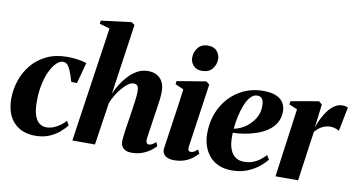

<svg xmlns="http://www.w3.org/2000/svg" viewBox="-79 -1021 2316 1237"><g transform="rotate(10 1079.5 -403.0)"><path d="M205 11.5Q117 11.5 65.2 -43Q13.5 -97.5 13 -196.5Q13 -258 32.5 -316.5Q52 -375 91 -422.2Q130 -469.5 188.2 -497.2Q246.5 -525 323 -525Q352 -525 388 -520.5Q424 -516 449.5 -506.5L412.5 -370H375.5Q362.5 -413.5 352 -439.2Q341.5 -465 329.8 -477Q318 -489 301 -489Q280 -489 258.2 -468Q236.5 -447 218.2 -409.2Q200 -371.5 189 -319.5Q178 -267.5 178.5 -205Q178.5 -151 190 -117.8Q201.5 -84.5 221.2 -69.5Q241 -54.5 267 -54.5Q291.5 -54.5 315.2 -64.2Q339 -74 358.8 -88.8Q378.5 -103.5 391.5 -119L407 -92Q390 -68.5 362.2 -44.8Q334.5 -21 295.5 -4.8Q256.5 11.5 205 11.5Z M832.5 11.5Q813.5 11.5 798 4.5Q782.5 -2.5 773.5 -16.5Q764.5 -30.5 764.5 -52.5Q764.5 -62 766.8 -81Q769 -100 772.2 -124Q775.5 -148 779.5 -173Q783.5 -198 786.5 -219Q790.5 -243.5 794 -267Q797.5 -290.5 800.2 -311.8Q803 -333 804.8 -350.5Q806.5 -368 806.5 -379.5Q806.5 -397 803.8 -408.5Q801 -420 793.8 -425.2Q786.5 -430.5 773.5 -430.5Q756.5 -430.5 737 -416.8Q717.5 -403 698.5 -380.5Q679.5 -358 663.2 -331Q647 -304 637 -277.5L595.5 0H447.5L558 -752L490.5 -771.5L494 -792.5L691.5 -817L712.5 -802.5L646 -341Q659 -372.5 679.2 -404.8Q699.5 -437 725.8 -464.5Q752 -492 783.2 -508.8Q814.5 -525.5 850 -525.5Q887 -525.5 911.2 -511Q935.5 -496.5 947.8 -470.8Q960 -445 960 -412Q960 -386.5 956.8 -358.8Q953.5 -331 949 -302Q944.5 -273 940 -244.5Q937.5 -225 934.2 -203.2Q931 -181.5 927.8 -160Q924.5 -138.5 921.8 -120Q919 -101.5 918 -89.5Q918 -71.5 923.8 -65.8Q929.5 -60 936.5 -60Q945.5 -60 956.8 -65.5Q968 -71 982 -84L993.5 -59Q982.5 -46.5 961 -30Q939.5 -13.5 907.8 -1Q876 11.5 832.5 11.5Z M1111 11.5Q1090.5 11.5 1072.8 4.8Q1055 -2 1045.2 -16.8Q1035.5 -31.5 1038.5 -55.5Q1039.5 -63.5 1043.2 -89.2Q1047 -115 1052.8 -154Q1058.5 -193 1065.5 -241Q1072.5 -289 1080 -342.2Q1087.5 -395.5 1094.5 -448.5L1039.5 -472.5L1042.5 -493.5L1232 -525L1253.5 -508L1193.5 -91.5Q1191.5 -73.5 1196.2 -66.8Q1201 -60 1210 -60Q1221 -60 1231.2 -65.2Q1241.5 -70.5 1255.5 -83.5L1267.5 -58.5Q1254 -42 1232.5 -25.8Q1211 -9.5 1180.8 1Q1150.5 11.5 1111 11.5ZM1190.5 -586.5Q1155 -586.5 1134.8 -609Q1114.5 -631.5 1115 -660.5Q1115.5 -699 1138.8 -726.5Q1162 -754 1203 -754Q1243 -754 1262.2 -730.5Q1281.5 -707 1281.5 -679.5Q1281.5 -642.5 1258.5 -614.5Q1235.5 -586.5 1190.5 -586.5Z M1716 -98.5Q1702 -78.5 1671 -52.5Q1640 -26.5 1594.8 -7.5Q1549.5 11.5 1491 11.5Q1439.5 11.5 1402.5 -5.8Q1365.5 -23 1341.8 -52.5Q1318 -82 1306.5 -119Q1295 -156 1295 -195.5Q1295 -267 1318 -327.5Q1341 -388 1382.8 -433Q1424.5 -478 1481 -503.2Q1537.5 -528.5 1604 -528.5Q1656.5 -528.5 1688.8 -514.5Q1721 -500.5 1736 -476.2Q1751 -452 1751.5 -421Q1751.5 -376.5 1732 -344Q1712.5 -311.5 1680 -289.8Q1647.5 -268 1608.5 -254.8Q1569.5 -241.5 1529.8 -235.2Q1490 -229 1456.5 -228.5Q1454.5 -193 1458.5 -162Q1462.5 -131 1474.5 -107.5Q1486.5 -84 1507.5 -70.5Q1528.5 -57 1559.5 -57Q1591 -57 1617 -66.8Q1643 -76.5 1663.8 -92.5Q1684.5 -108.5 1699.5 -125.5ZM1572 -492Q1546.5 -492 1526.8 -469.8Q1507 -447.5 1493 -412Q1479 -376.5 1470.2 -335Q1461.5 -293.5 1458 -255Q1478 -258.5 1499.8 -268Q1521.5 -277.5 1541.8 -293.2Q1562 -309 1578.5 -329.8Q1595 -350.5 1604.8 -376Q1614.5 -401.5 1614 -431.5Q1614 -465.5 1602.5 -478.8Q1591 -492 1572 -492Z M1776.5 0 1838 -449 1784 -472 1787.5 -493.5 1969 -525 1990 -507.5 1979.5 -418.5 1970.5 -353.5Q1981 -383.5 1995.8 -413.5Q2010.5 -443.5 2029.8 -468.8Q2049 -494 2072.5 -509.5Q2096 -525 2123.5 -525Q2137.5 -525 2146.2 -522.2Q2155 -519.5 2159 -517L2127.5 -359Q2124 -363 2106.8 -369.8Q2089.5 -376.5 2069 -376.5Q2053.5 -376.5 2039 -372.2Q2024.5 -368 2011.8 -360.8Q1999 -353.5 1988.5 -344Q1978 -334.5 1970 -325L1924.5 0Z"/></g></svg>

Font: Merriweather 120pt ExtraBold
Style: Italic
Weight: 800
Italic angle: -7.8°
Version: Version 2.101